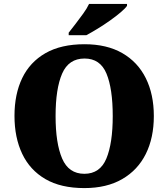

<svg xmlns="http://www.w3.org/2000/svg" viewBox="-20 -951 860 981"><path d="M411 10Q291 10 212 -36Q133 -82 93.5 -165Q54 -248 54 -359Q54 -470 93.5 -552Q133 -634 212.5 -679.5Q292 -725 412 -725Q526 -725 605 -679.5Q684 -634 725 -551.5Q766 -469 766 -358Q766 -247 725 -164.5Q684 -82 604.5 -36Q525 10 411 10ZM411 -63Q491 -63 523.5 -141Q556 -219 556 -358Q556 -498 524 -575Q492 -652 412 -652Q331 -652 297.5 -575Q264 -498 264 -358Q264 -219 297.5 -141Q331 -63 411 -63ZM331 -784Q346 -803 366 -829Q386 -855 405.5 -882Q425 -909 435 -931H629V-921Q620 -908 596.5 -888Q573 -868 542 -846Q511 -824 479 -804.5Q447 -785 421 -771H331Z"/></svg>

Font: Noto Serif Tamil Black
Style: Regular
Weight: 900
Designer: Indian Type Foundry, Tom Grace, and the Monotype Design Team
Foundry: Monotype Imaging Inc.
Version: Version 2.004; ttfautohint (v1.8.4.7-5d5b)